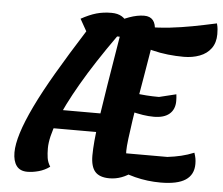

<svg xmlns="http://www.w3.org/2000/svg" viewBox="-53 -786 1017 875"><g transform="rotate(5 455.5 -348.5)"><path d="M103 29Q69 29 53 7Q37 -15 37 -54Q37 -91 53.5 -144Q70 -197 104 -268Q138 -339 191 -429.5Q244 -520 315 -632L284 -687Q322 -708 353.5 -717Q385 -726 422 -726Q451 -726 470 -714.5Q489 -703 499 -681L469 -621H457Q366 -493 306 -389.5Q246 -286 216.5 -210.5Q187 -135 187 -86Q187 -62 190 -42Q193 -22 205 -3Q182 14 154.5 21.5Q127 29 103 29ZM149 -179 166 -265H492L477 -179ZM712 25Q652 25 594.5 10.5Q537 -4 491 -32L514 -94H733Q766 -98 795.5 -105Q825 -112 854 -124Q859 -109 861 -98Q863 -87 863 -73Q863 -24 826 0.5Q789 25 712 25ZM478 26Q433 26 412.5 3Q392 -20 392 -71Q392 -99 395.5 -139Q399 -179 408 -241Q417 -303 432 -395.5Q447 -488 469 -621L427 -675Q466 -699 503.5 -712.5Q541 -726 572 -726Q626 -726 626 -660Q626 -650 622 -619.5Q618 -589 610.5 -545.5Q603 -502 594.5 -450Q586 -398 576.5 -345Q567 -292 560 -244.5Q553 -197 548.5 -160.5Q544 -124 544 -105Q544 -74 554 -52.5Q564 -31 586 -14Q535 26 478 26ZM655 -271Q631 -271 605 -275Q579 -279 543 -288L558 -371Q585 -367 613 -365Q641 -363 671 -363L749 -382Q750 -375 750.5 -366.5Q751 -358 751 -351Q751 -313 726.5 -292Q702 -271 655 -271ZM767 -555Q732 -555 695 -559Q658 -563 622.5 -572Q587 -581 554 -593L575 -676Q641 -676 693 -682Q745 -688 795.5 -697.5Q846 -707 905 -720Q909 -706 910 -694Q911 -682 911 -671Q911 -632 892 -606Q873 -580 840 -567.5Q807 -555 767 -555Z"/></g></svg>

Font: Lemonada Medium
Style: Regular
Weight: 500
Designer: Mohamed Gaber (Arabic), Eduardo Tunni (Latin)
Foundry: Kief Type Foundry
Version: Version 4.004; ttfautohint (v1.8.2)